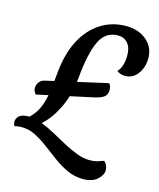

<svg xmlns="http://www.w3.org/2000/svg" viewBox="-178 -771 855 1030"><g transform="rotate(15 250.0 -256.5)"><path d="M382 170Q335 170 294.5 151.5Q254 133 216.5 105.5Q179 78 142.5 50.5Q106 23 69.5 4.5Q33 -14 -6 -14Q-21 -14 -30.5 -12.5Q-40 -11 -47 -9Q-53 -20 -53 -31Q-53 -53 -36.5 -66Q-20 -79 14 -79Q16 -79 18 -79Q49 -108 65.5 -145.5Q82 -183 89.5 -233.5Q97 -284 103 -351Q113 -454 151.5 -528Q190 -602 252.5 -642.5Q315 -683 395 -683Q464 -683 509 -644.5Q554 -606 553 -543Q552 -494 525.5 -458.5Q499 -423 456 -423Q430 -423 410 -438Q424 -451 432 -476Q440 -501 440 -529Q441 -573 420.5 -598Q400 -623 365 -623Q295 -623 263 -554Q231 -485 219 -352Q209 -250 173 -176.5Q137 -103 90 -63Q127 -49 165 -28Q203 -7 241 13.5Q279 34 316.5 48.5Q354 63 390 63Q414 63 432.5 57.5Q451 52 466 46Q476 53 482 66Q488 79 488 93Q488 119 460.5 144.5Q433 170 382 170ZM19.4 -202.4Q12.6 -211.3 8.7 -220.4Q4.9 -229.5 6.6 -242.4Q8.7 -258.2 19 -271Q29.3 -283.8 51 -287.9L384.9 -363.4Q392.7 -354.3 395.1 -341.9Q397.5 -329.4 396.2 -319.5Q393.3 -297.7 376.2 -286.9Q359.1 -276.1 327.9 -269.1Z"/></g></svg>

Font: Sansita Swashed
Style: Regular
Weight: 400
Designer: Pablo Cosgaya
Foundry: Omnibus-Type
Version: Version 1.003; ttfautohint (v1.8.3)